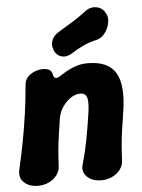

<svg xmlns="http://www.w3.org/2000/svg" viewBox="-55 -814 650 876"><g transform="rotate(-5 270.0 -375.5)"><path d="M66.8 -443.2Q68 -473.4 94.4 -491.5Q120.8 -509.6 150.6 -509.6Q168.6 -509.6 180.4 -503.4Q192.2 -497.2 195 -480.6Q196.6 -471.2 201.8 -466.5Q207 -461.8 218.2 -466Q224.8 -468.4 236.6 -476.6Q248.4 -484.8 266.2 -494.3Q284 -503.8 306.8 -511.1Q329.6 -518.4 357.8 -518.4Q452.2 -518.4 485.9 -460.3Q519.6 -402.2 499.4 -278.4Q492.8 -236.4 487.9 -203Q483 -169.6 480.1 -136.8Q477.2 -104 475.2 -62.6Q474.6 -39.2 459.8 -20.4Q445 -1.6 422.7 8.7Q400.4 19 374.2 19Q332.6 19 308.6 -4Q284.6 -27 295.2 -62.6Q304.2 -93.4 310.2 -119.5Q316.2 -145.6 321 -169.9Q325.8 -194.2 330.1 -220.8Q334.4 -247.4 339.4 -278.4Q349 -337.6 342.7 -360.5Q336.4 -383.4 311.2 -383.4Q289.8 -383.4 268.1 -369Q246.4 -354.6 230.3 -330.8Q214.2 -307 209.4 -278.4Q203.4 -236.4 198.2 -203Q193 -169.6 190.1 -136.8Q187.2 -104 185.2 -62.6Q184.6 -39.2 169.8 -20.4Q155 -1.6 132.7 8.7Q110.4 19 84.2 19Q44.4 19 20.5 -2.8Q-3.4 -24.6 4.6 -60.8Q20.6 -130.2 32 -191Q43.4 -251.8 52.1 -313.3Q60.8 -374.8 66.8 -443.2ZM291.4 -570Q265.8 -553.6 242.4 -559.9Q219 -566.2 208.2 -590.6V-592.6Q198.6 -614.8 207.1 -636.7Q215.6 -658.6 240.4 -673.2Q272.4 -692.2 303.5 -711.3Q334.6 -730.4 366.2 -754.6Q390.2 -774.2 418.7 -769.4Q447.2 -764.6 459.6 -739.8L463.2 -733.8Q471.8 -717 466.5 -692.1Q461.2 -667.2 445.8 -646.9Q430.4 -626.6 408.4 -621.2Q372 -612.8 343.5 -599.3Q315 -585.8 291.4 -570Z"/></g></svg>

Font: Winky Sans
Style: Italic
Weight: 400
Italic angle: -8.97852°
Designer: Simon Atzbach
Foundry: typofactur
Version: Version 1.205